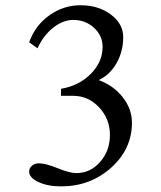

<svg xmlns="http://www.w3.org/2000/svg" viewBox="-20 -671 599 714"><path d="M88.4 -32.5Q88.4 -45.5 98.8 -54.6Q109.2 -63.7 124.8 -63.7Q149.5 -63.7 194.4 -45.5Q239.3 -27.3 264 -27.3Q316 -27.3 352.4 -68.9Q388.8 -110.5 388.8 -169.1Q388.8 -228.9 348.5 -271.8Q308.2 -314.7 252.3 -314.7H206.8V-340.7Q274.4 -352.4 317.9 -396.6Q361.5 -440.8 361.5 -496.7Q361.5 -538.4 329.6 -567.6Q297.8 -596.9 252.3 -596.9Q214.6 -596.9 178.2 -568.3Q141.7 -539.7 119.6 -491.5L88.4 -513.7Q110.5 -576.1 163.2 -613.8Q215.9 -651.5 279.6 -651.5Q345.9 -651.5 392.1 -617Q438.2 -582.6 438.2 -533.2Q438.2 -479.8 413.5 -436.3Q388.8 -392.7 347.2 -373.2Q403.1 -352.4 436.9 -308.8Q470.7 -265.3 470.7 -214.6Q470.7 -117 393.4 -47.5Q316 22.1 206.8 22.1Q157.3 22.1 122.9 5.9Q88.4 -10.4 88.4 -32.5Z"/></svg>

Font: Lohit Gurmukhi
Style: Regular
Weight: 400
Version: Version 2.91.2